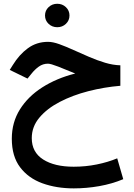

<svg xmlns="http://www.w3.org/2000/svg" viewBox="-20 -682 725 1039"><path d="M223.6 -598.1Q223.6 -625 242.9 -643.3Q262.2 -661.6 290 -661.6Q317.4 -661.6 336.7 -643.3Q356 -625 356 -598.1Q356 -571.3 336.7 -553Q317.4 -534.7 290 -534.7Q262.2 -534.7 242.9 -553Q223.6 -571.3 223.6 -598.1ZM631.3 -328.6V-217.8Q543 -210.4 457.8 -188.5Q372.6 -166.5 303.5 -130.6Q234.4 -94.7 193.1 -45.4Q151.9 3.9 151.9 65.4Q151.9 141.6 213.4 180.9Q274.9 220.2 378.9 220.2Q442.9 220.2 503.4 208Q564 195.8 614.3 174.8L647 287.6Q586.4 313 517.3 325.2Q448.2 337.4 379.4 337.4Q285.2 337.4 209.2 309.8Q133.3 282.2 88.6 222.9Q43.9 163.6 43.9 68.8Q43.9 -20 87.9 -90.1Q131.8 -160.2 209.2 -209.5Q286.6 -258.8 387.2 -284.2Q335.9 -305.7 295.2 -321.5Q254.4 -337.4 239.7 -337.4Q211.9 -337.4 189.7 -321.3Q167.5 -305.2 150.4 -283.2L128.9 -256.8L32.7 -303.7L49.3 -330.1Q84 -386.7 131.1 -421.1Q178.2 -455.6 240.2 -455.6Q266.1 -455.6 301.3 -442.9Q336.4 -430.2 377.4 -411.6Q418.5 -393.1 461.9 -374.3Q505.4 -355.5 548.6 -342.5Q591.8 -329.6 631.3 -328.6Z"/></svg>

Font: Vazirmatn RD FD SemiBold
Style: Regular
Weight: 600
Designer: Saber Rastikerdar
Foundry: Saber Rastikerdar
Version: Version 33.003